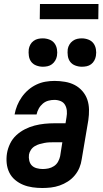

<svg xmlns="http://www.w3.org/2000/svg" viewBox="-20 -933 515 961"><path d="M192 8Q167 8 142.5 4.5Q118 1 96 -8Q74 -17 55.5 -32.5Q37 -48 26.5 -69.5Q16 -91 13.5 -116Q11 -141 15 -166Q19 -190 30.5 -214Q42 -238 61.5 -256Q81 -274 104.5 -286Q128 -298 153 -304.5Q178 -311 203 -313.5Q228 -316 252 -316H308L313 -347Q316 -363 314.5 -379Q313 -395 305.5 -408Q298 -421 283.5 -427Q269 -433 252 -433Q237 -433 222 -429Q207 -425 194.5 -414.5Q182 -404 174 -389.5Q166 -375 163 -360H53Q57 -383 66 -405Q75 -427 89 -447Q103 -467 121.5 -483Q140 -499 162 -509.5Q184 -520 207 -524Q230 -528 253 -528Q279 -528 305.5 -523.5Q332 -519 354 -507.5Q376 -496 392.5 -477Q409 -458 417 -434.5Q425 -411 425.5 -384.5Q426 -358 422 -331L389 -136Q386 -114 377.5 -93.5Q369 -73 354 -55Q339 -37 319.5 -24.5Q300 -12 278.5 -4.5Q257 3 235 5.5Q213 8 192 8ZM194 -87Q208 -87 222.5 -90Q237 -93 250 -101.5Q263 -110 270.5 -123.5Q278 -137 281 -151L292 -221H252Q239 -221 227 -220.5Q215 -220 202 -217.5Q189 -215 177 -211.5Q165 -208 153.5 -201Q142 -194 134.5 -182.5Q127 -171 125 -159Q123 -144 126.5 -129Q130 -114 139.5 -104.5Q149 -95 164 -91Q179 -87 194 -87ZM390 -599Q373 -599 357 -605Q341 -611 331.5 -623.5Q322 -636 319.5 -653Q317 -670 319 -687Q321 -699 327.5 -710Q334 -721 344.5 -728.5Q355 -736 366.5 -738.5Q378 -741 389 -741Q406 -741 422 -735Q438 -729 447.5 -716.5Q457 -704 460 -687Q463 -670 460 -653Q458 -641 452 -630Q446 -619 436 -611.5Q426 -604 414 -601.5Q402 -599 390 -599ZM195 -599Q178 -599 162 -605Q146 -611 136.5 -623.5Q127 -636 124.5 -653Q122 -670 124 -687Q126 -699 132 -710Q138 -721 148.5 -728.5Q159 -736 170.5 -738.5Q182 -741 194 -741Q211 -741 227 -735Q243 -729 252.5 -716.5Q262 -704 265 -687Q268 -670 265 -653Q263 -641 256.5 -630Q250 -619 240 -611.5Q230 -604 218 -601.5Q206 -599 195 -599ZM179 -837 180 -913H473L472 -837Z"/></svg>

Font: Iosevka QP
Style: Bold Italic
Weight: 700
Italic angle: -9°
Designer: Belleve Invis
Foundry: Belleve Invis
Version: Version 20.0.0; ttfautohint (v1.8.4)